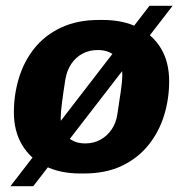

<svg xmlns="http://www.w3.org/2000/svg" viewBox="-20 -590 641 664"><path d="M258 10Q187 10 135.5 -16Q84 -42 56 -89.5Q28 -137 28 -202Q28 -263 45.5 -320.5Q63 -378 99 -423Q135 -468 191 -494.5Q247 -521 322 -521H336Q406 -521 457.5 -495Q509 -469 537 -422Q565 -375 565 -309Q565 -248 547.5 -191Q530 -134 493.5 -88.5Q457 -43 401.5 -16.5Q346 10 270 10ZM275 -94Q304 -94 327.5 -107Q351 -120 366.5 -143Q382 -166 386 -196Q393 -241 398 -276Q403 -311 403 -329Q403 -370 380.5 -393.5Q358 -417 318 -417Q289 -417 265.5 -404.5Q242 -392 226.5 -369Q211 -346 206 -315Q199 -271 194.5 -236Q190 -201 190 -182Q190 -142 212.5 -118Q235 -94 275 -94ZM16 54 497 -570H577L95 54Z"/></svg>

Font: Chivo Medium
Style: Bold Italic
Weight: 700
Italic angle: -8.05°
Version: Version 2.002